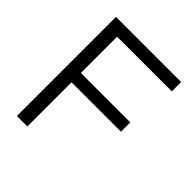

<svg xmlns="http://www.w3.org/2000/svg" viewBox="-191 -829 959 959"><g transform="rotate(45 288.0 -350.0)"><path d="M80 -700H540V-634H154V-378H503V-312H154V0H80Z"/></g></svg>

Font: Stavian Regular
Style: Regular
Weight: 400
Version: Version 1.000; ttfautohint (v1.6)